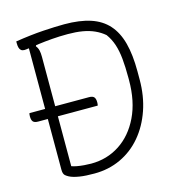

<svg xmlns="http://www.w3.org/2000/svg" viewBox="-108 -816 866 922"><g transform="rotate(-15 325.0 -355.0)"><path d="M22 -351H318Q336 -351 343 -343Q350 -335 350 -317Q350 -313 349.5 -308Q349 -303 348 -301H52Q34 -301 27 -309Q20 -317 20 -335Q20 -339 20.5 -344Q21 -349 22 -351ZM575 -370Q575 -288 551 -218.5Q527 -149 483.5 -97.5Q440 -46 380 -18Q320 10 249 10Q228 10 209.5 9Q191 8 175.5 5.5Q160 3 147.5 -0.5Q135 -4 125.5 -9Q116 -14 109 -20Q104 -25 102 -32Q100 -39 100 -49Q100 -124 100 -202.5Q100 -281 100 -361Q100 -441 100 -522Q100 -603 100 -684H150L135 -653Q144 -642 147 -628.5Q150 -615 150 -597Q150 -533 150 -465.5Q150 -398 150 -329.5Q150 -261 150 -191.5Q150 -122 150 -53Q160 -49 176.5 -46Q193 -43 211.5 -41.5Q230 -40 246 -40Q325 -40 388 -81Q451 -122 488 -198.5Q525 -275 525 -381V-391Q525 -446 521 -487Q517 -528 506.5 -559.5Q496 -591 477 -617Q456 -635 429.5 -647Q403 -659 370.5 -664.5Q338 -670 298 -670Q256 -670 219 -667Q182 -664 152.5 -660Q123 -656 103.5 -653Q84 -650 77 -650Q67 -650 61 -655Q55 -660 52.5 -669Q50 -678 50 -690Q50 -692 50 -695Q50 -698 50 -700Q88 -706 122.5 -710Q157 -714 188.5 -716Q220 -718 246.5 -719Q273 -720 294 -720Q370 -720 423.5 -702.5Q477 -685 510.5 -647.5Q544 -610 559.5 -551.5Q575 -493 575 -411Z"/></g></svg>

Font: Recursive Casual Light
Style: Regular
Weight: 300
Version: Version 1.047